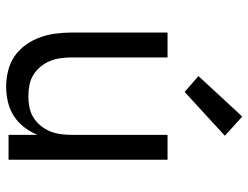

<svg xmlns="http://www.w3.org/2000/svg" viewBox="-114 -706 827 640"><g transform="rotate(90 300.0 -385.5)"><path d="M268 8Q242 8 215.5 1.5Q189 -5 167 -20Q145 -35 129 -57.5Q113 -80 104 -105Q95 -130 91.5 -156.5Q88 -183 88 -210V-530H171V-210Q171 -192 173.5 -173.5Q176 -155 183 -138Q190 -121 202 -106.5Q214 -92 229.5 -82.5Q245 -73 263.5 -69.5Q282 -66 300 -66Q318 -66 336.5 -69.5Q355 -73 370.5 -82.5Q386 -92 398 -106.5Q410 -121 417 -138Q424 -155 426.5 -173.5Q429 -192 429 -210V-530H512V0H429V-96Q419 -72 403 -51.5Q387 -31 366 -17.5Q345 -4 319.5 2Q294 8 268 8ZM286 -587 233 -633 368 -779 432 -721Z"/></g></svg>

Font: Iosevka Mono
Style: Regular
Weight: 400
Designer: Belleve Invis
Foundry: Belleve Invis
Version: Version 11.1.1